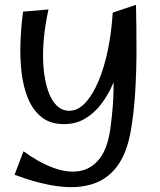

<svg xmlns="http://www.w3.org/2000/svg" viewBox="-20 -502 658 792"><path d="M40 219 77 122Q140 168 199.5 190Q259 212 308.5 203.5Q358 195 391.5 151.5Q425 108 436 23Q442 -24 445 -61.5Q448 -99 448.5 -136Q449 -173 448 -216Q447 -259 446 -315.5Q445 -372 445 -450L541 -482Q543 -391 543 -301Q543 -211 538 -126.5Q533 -42 520 35Q504 129 463.5 183.5Q423 238 360.5 257.5Q298 277 217 266Q136 255 40 219ZM244 10Q188 10 152 -18.5Q116 -47 96 -95Q76 -143 69 -203Q62 -263 64.5 -328Q67 -393 75 -454L180 -463Q165 -395 160 -333Q155 -271 160 -218.5Q165 -166 178.5 -127Q192 -88 214 -66.5Q236 -45 266 -45Q301 -45 331.5 -77.5Q362 -110 386 -166.5Q410 -223 425 -296Q440 -369 445 -450L492 -331Q489 -294 477.5 -248.5Q466 -203 446.5 -157.5Q427 -112 398.5 -74Q370 -36 331.5 -13Q293 10 244 10Z"/></svg>

Font: Marhey Light Light
Style: Regular
Weight: 300
Version: Version 1.000